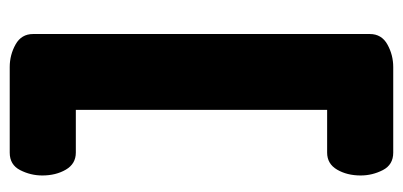

<svg xmlns="http://www.w3.org/2000/svg" viewBox="-237 -571 829 395"><g transform="rotate(90 177.5 -373.5)"><path d="M118 21Q93 21 71.5 9Q50 -3 50 -27V-720Q50 -744 71.5 -756Q93 -768 118 -768H294Q319 -768 330 -746.5Q341 -725 341 -701Q341 -673 329 -652.5Q317 -632 294 -632H206V-115H294Q317 -115 329 -94.5Q341 -74 341 -46Q341 -22 330 -0.5Q319 21 294 21Z"/></g></svg>

Font: Dosis ExtraLight ExtraBold
Style: Regular
Weight: 800
Version: Version 3.001; ttfautohint (v1.8.2)